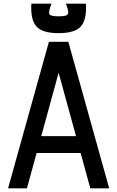

<svg xmlns="http://www.w3.org/2000/svg" viewBox="-20 -1028 640 1048"><path d="M24 0 247 -800H353L576 0H473L300 -631L127 0ZM128 -193 152 -285H448L472 -193ZM299 -847Q212 -847 179 -883.5Q146 -920 151 -1008H261Q244 -963 249.5 -951Q255 -939 299 -939Q330 -939 342 -944Q354 -949 352.5 -964Q351 -979 340 -1008H449Q454 -920 421 -883.5Q388 -847 299 -847Z"/></svg>

Font: Victor Mono Thin
Style: Regular
Weight: 100
Monospace: yes
Designer: Rune Bjørnerås
Version: Version 1.561;gftools[0.9.30]